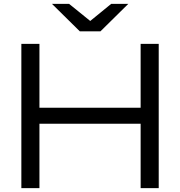

<svg xmlns="http://www.w3.org/2000/svg" viewBox="-20 -978 935 998"><path d="M91 0H185V-335H711V0H805V-750H711V-418H185V-750H91ZM647 -958H558L449 -869L339 -958H250L395 -815H502Z"/></svg>

Font: Bounded Light
Style: Regular
Weight: 300
Designer: Vlad Churkin
Version: Version 3.0